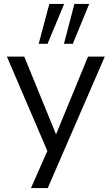

<svg xmlns="http://www.w3.org/2000/svg" viewBox="-20 -773 564 973"><path d="M137 180 220 -8 15 -486H103L264 -92L426 -486H511L222 180ZM304 -551 357 -753H432L349 -551ZM176 -551 230 -753H305L221 -551Z"/></svg>

Font: Nunito Sans
Style: Regular
Weight: 400
Designer: Vernon Adams
Foundry: Vernon Adams
Version: Version 3.101; ttfautohint (v1.8.4.7-5d5b);gftools[0.9.27]